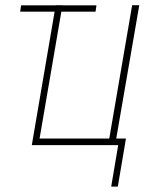

<svg xmlns="http://www.w3.org/2000/svg" viewBox="-20 -548 584 725"><path d="M344.2 -527.8 340.8 -503.9H56.2L59.6 -527.8ZM100.1 0 190.4 -528.3H215.8L129.4 -24.9H392.6L479 -528.3H505.9L414.6 0ZM455.6 -24.9 424.8 156.7H399.9L426.3 0H379.9L383.3 -24.9Z"/></svg>

Font: Roboto Condensed Thin
Style: Italic
Weight: 250
Italic angle: -12°
Designer: Christian Robertson
Foundry: Google
Version: Version 3.008; 2023